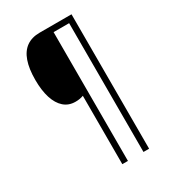

<svg xmlns="http://www.w3.org/2000/svg" viewBox="-212 -865 974 1097"><g transform="rotate(-30 274.5 -316.5)"><path d="M440.4 127H403.3V-722.7H300.8V127H263.7V-324.2Q251.5 -319.8 239 -317.6Q226.6 -315.4 210.9 -315.4Q166.5 -315.4 136 -342.3Q105.5 -369.1 89.6 -418.9Q73.7 -468.8 73.7 -538.1Q73.7 -611.8 91.1 -661.1Q108.4 -710.4 143.3 -735.1Q178.2 -759.8 230.5 -759.8H440.4Z"/></g></svg>

Font: Open Sans SemiCondensed Light
Style: Regular
Weight: 300
Width: 4
Designer: Monotype Design Team
Foundry: Monotype Imaging Inc.
Version: Version 3.000